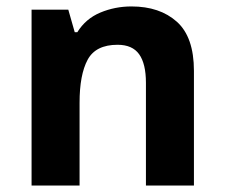

<svg xmlns="http://www.w3.org/2000/svg" viewBox="-20 -576 697 596"><path d="M388 -556Q476 -556 529 -508.5Q582 -461 582 -356V0H433V-319Q433 -378 412 -407.5Q391 -437 345 -437Q277 -437 252 -390.5Q227 -344 227 -257V0H78V-546H192L212 -476H220Q246 -518 291.5 -537Q337 -556 388 -556Z"/></svg>

Font: Noto Sans Javanese
Style: Regular
Weight: 400
Designer: Monotype Design Team
Foundry: Monotype Imaging Inc.
Version: Version 2.004